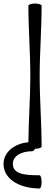

<svg xmlns="http://www.w3.org/2000/svg" viewBox="-81 -832 296 1089"><path d="M80 -800C80 -667 91 -533 91 -400C91 -275 81 -150 80 -25C4 -19 -63 30 -61 101C-58 192 42 237 143 237C150 237 155 221 155 200C155 179 150 162 143 162C73 162 -7 160 -8 99C-10 51 44 26 99 26C107 26 114 20 118 12C138 12 155 6 155 0C155 -133 144 -267 144 -400C144 -533 155 -667 155 -800C155 -806 138 -812 117 -812C97 -812 80 -806 80 -800Z"/></svg>

Font: Nupuram Light
Style: Regular
Weight: 300
Designer: Santhosh Thottingal (santhosh.thottingal@gmail.com)
Foundry: SMC
Version: Version 1.000